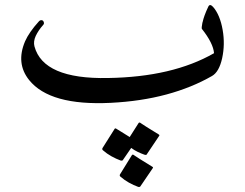

<svg xmlns="http://www.w3.org/2000/svg" viewBox="-20 -399 966 758"><path d="M821 -372Q835 -356 844.5 -333Q854 -310 859 -281Q869 -224 857 -169Q845 -115 817 -99Q737 -53 637 -26Q537 1 417 7Q177 19 95 -83Q42 -149 79 -236Q87 -254 100.5 -273.5Q114 -293 133 -314Q139 -321 146 -319Q151 -318 153 -311Q155 -305 150 -300Q132 -280 121 -257Q111 -235 116 -216Q151 -86 406 -91Q534 -93 638.5 -117.5Q743 -142 825 -189Q822 -228 777 -285Q775 -288 779 -309Q780 -311 780 -312Q785 -336 802 -372Q808 -386 821 -372ZM465 233Q463 236 457 235Q438 228 420 218Q402 208 386 194Q382 190 385 185L433 109Q435 106 442 111Q445 113 457.5 120.5Q470 128 492 142L527 87Q530 82 537 88Q541 91 558.5 102Q576 113 607 132Q611 135 608 138L559 211Q557 214 552 212Q551 212 551 212Q537 207 523.5 200.5Q510 194 498 185ZM534 337Q532 340 526 339Q507 332 489 322Q471 312 455 298Q451 294 454 289L501 213Q504 209 511 215Q515 218 532.5 229Q550 240 581 259Q586 262 583 265Z"/></svg>

Font: Amiri
Style: Regular
Weight: 400
Designer: Khaled Hosny
Version: Version 0.114